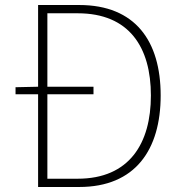

<svg xmlns="http://www.w3.org/2000/svg" viewBox="-20 -746 723 766"><path d="M132 0H296C520 0 621 -149 621 -365C621 -582 520 -726 296 -726H132V-400L42 -398V-370H132ZM169 -33V-370H353V-400H169V-693H290C496 -693 582 -557 582 -365C582 -174 496 -33 290 -33Z"/></svg>

Font: Source Han Sans JP ExtraLight
Style: Regular
Weight: 250
Designer: Ryoko NISHIZUKA 西塚涼子 (kana, bopomofo & ideographs); Paul D. Hunt (Latin, Greek & Cyrillic); Sandoll Communications 산돌커뮤니
Foundry: Adobe
Version: Version 2.001;hotconv 1.0.107;makeotfexe 2.5.65593